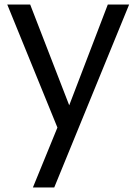

<svg xmlns="http://www.w3.org/2000/svg" viewBox="-20 -568 603 846"><path d="M455 -548C455 -548 285 -104 285 -104C285 -104 113 -548 113 -548C113 -548 12 -548 12 -548C12 -548 233 -6 233 -6C233 -6 125 258 125 258C125 258 219 258 219 258C219 258 549 -548 549 -548C549 -548 455 -548 455 -548Z"/></svg>

Font: Girnar Poppins
Style: Regular
Weight: 500
Designer: Ninad Kale (Devanagari), Jonny Pinhorn (Latin)
Foundry: Indian Type Foundry
Version: ""